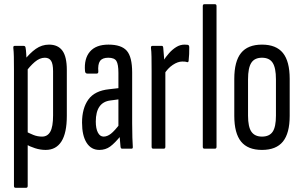

<svg xmlns="http://www.w3.org/2000/svg" viewBox="-20 -703 1428 908"><path d="M196 6Q171 6 146 -2Q121 -10 102 -21L101 -82Q118 -73 137.5 -65Q157 -57 179 -57Q205 -57 218 -80.5Q231 -104 231 -157V-366Q231 -401 221.5 -415.5Q212 -430 192 -430Q168 -430 144.5 -410Q121 -390 98 -358L93 -416Q121 -452 149.5 -472Q178 -492 212 -492Q254 -492 275 -463.5Q296 -435 296 -372V-155Q296 -74 270.5 -34Q245 6 196 6ZM53 185Q46 185 46 176V-374Q46 -410 45.5 -434.5Q45 -459 43 -476Q42 -486 49 -486H92Q100 -486 101 -477Q103 -467 104 -448.5Q105 -430 106 -411L111 -387V176Q111 185 104 185Z M557 0Q551 0 550 -9Q548 -27 546 -54.5Q544 -82 544 -101L540 -106V-358Q540 -399 530.5 -414.5Q521 -430 492 -430Q464 -430 453 -414.5Q442 -399 445 -364Q445 -355 437 -355H393Q383 -355 382 -367Q377 -426 405.5 -459Q434 -492 493 -492Q554 -492 579.5 -463Q605 -434 605 -360V-120Q605 -80 606 -52Q607 -24 608 -10Q609 0 603 0ZM450 6Q411 6 389.5 -28Q368 -62 368 -123Q368 -191 398 -232.5Q428 -274 496 -281L548 -287V-234L503 -228Q468 -224 450.5 -199Q433 -174 433 -128Q433 -95 443 -76Q453 -57 470 -57Q487 -57 504.5 -70.5Q522 -84 550 -121L553 -63Q523 -26 501 -10Q479 6 450 6Z M704 0Q697 0 697 -9V-366Q697 -408 696.5 -434.5Q696 -461 694 -475Q693 -486 700 -486H746Q751 -486 752 -477Q754 -457 756 -428.5Q758 -400 758 -385L762 -379V-9Q762 0 755 0ZM756 -352 752 -415Q764 -434 779.5 -451.5Q795 -469 813.5 -480.5Q832 -492 853 -492Q862 -492 868 -491Q872 -490 873.5 -487Q875 -484 875 -479Q875 -462 874.5 -447Q874 -432 872 -415Q871 -408 865 -409Q860 -411 854.5 -411.5Q849 -412 842 -412Q821 -412 797 -396Q773 -380 756 -352Z M946 0Q939 0 939 -9V-674Q939 -683 946 -683H997Q1004 -683 1004 -674V-9Q1004 0 997 0Z M1219 6Q1152 6 1120 -33.5Q1088 -73 1088 -155V-330Q1088 -413 1120 -452.5Q1152 -492 1219 -492Q1286 -492 1318 -452.5Q1350 -413 1350 -330V-155Q1350 -73 1318 -33.5Q1286 6 1219 6ZM1219 -57Q1254 -57 1269.5 -80Q1285 -103 1285 -156V-328Q1285 -382 1269.5 -406Q1254 -430 1219 -430Q1184 -430 1168.5 -406Q1153 -382 1153 -328V-156Q1153 -103 1169 -80Q1185 -57 1219 -57Z"/></svg>

Font: Sofia Sans Extra Condensed
Style: Regular
Weight: 400
Designer: Botio Nikoltchev, Ani Petrova
Foundry: lettersoup
Version: Version 4.101